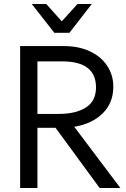

<svg xmlns="http://www.w3.org/2000/svg" viewBox="-20 -934 626 954"><path d="M166 0V-299H256L475 0H578L349 -304Q438 -319 490.5 -371Q543 -423 543 -503Q543 -562 512 -608Q481 -654 425.5 -679.5Q370 -705 299 -705H80V0ZM166 -629H289Q457 -629 457 -500Q457 -432 407 -400Q357 -368 272 -368H166ZM365 -914 287 -828 210 -914H138L250 -771H325L436 -914Z"/></svg>

Font: Geom Light
Style: Regular
Weight: 300
Version: Version 1.102